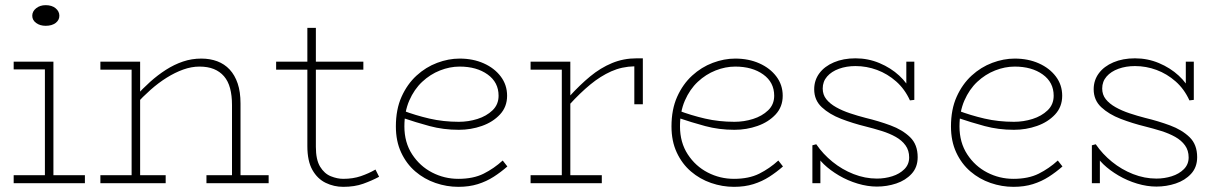

<svg xmlns="http://www.w3.org/2000/svg" viewBox="-20 -710 4729 744"><path d="M154 0V-471H187V0ZM33 0V-31H309V0ZM33 -441V-471H187V-441ZM157 -610Q135 -610 120 -621Q105 -632 105 -649Q105 -666 120 -678Q135 -690 157 -690Q181 -690 195.5 -678Q210 -666 210 -649Q210 -632 195.5 -621Q181 -610 157 -610Z M879 0V-303Q879 -340 871.5 -368Q864 -396 848 -414.5Q832 -433 808.5 -442.5Q785 -452 753 -452Q722 -452 690 -440.5Q658 -429 626 -409Q594 -389 563.5 -362Q533 -335 505 -304V-336Q532 -366 561.5 -392.5Q591 -419 623 -439.5Q655 -460 689 -471.5Q723 -483 760 -483Q794 -483 822 -472.5Q850 -462 870 -440.5Q890 -419 901 -386.5Q912 -354 912 -309V0ZM369 0V-31H622V0ZM490 0V-471H523V0ZM369 -440V-471H523V-440ZM780 0V-31H1021V0Z M1310 14Q1274 14 1242 -1.5Q1210 -17 1190.5 -51.5Q1171 -86 1171 -144V-602H1204V-141Q1204 -91 1220.5 -64Q1237 -37 1262 -27Q1287 -17 1310 -17Q1348 -17 1378.5 -27.5Q1409 -38 1435 -53L1449 -25Q1421 -10 1387.5 2Q1354 14 1310 14ZM1050 -440V-471H1388V-440Z M1756 14Q1711 14 1667.5 -1Q1624 -16 1589.5 -45.5Q1555 -75 1534.5 -119Q1514 -163 1514 -220Q1514 -286 1536 -335Q1558 -384 1594 -417Q1630 -450 1674 -466.5Q1718 -483 1761 -483Q1813 -483 1854.5 -464.5Q1896 -446 1920.5 -413.5Q1945 -381 1945 -339Q1945 -296 1917.5 -266.5Q1890 -237 1847.5 -222Q1805 -207 1758 -207Q1698 -207 1644.5 -221.5Q1591 -236 1541 -253L1540 -282Q1590 -263 1644 -250.5Q1698 -238 1758 -238Q1795 -238 1830 -249Q1865 -260 1888.5 -282.5Q1912 -305 1912 -339Q1912 -391 1869.5 -421.5Q1827 -452 1761 -452Q1723 -452 1685 -437Q1647 -422 1616 -393Q1585 -364 1566 -320.5Q1547 -277 1547 -220Q1547 -158 1577 -112Q1607 -66 1654.5 -41.5Q1702 -17 1756 -17Q1814 -17 1854 -37Q1894 -57 1928 -88L1946 -65Q1921 -43 1893 -25Q1865 -7 1831.5 3.5Q1798 14 1756 14Z M2187 -305V-337Q2227 -381 2267 -414Q2307 -447 2351.5 -465.5Q2396 -484 2447 -484H2471V-306H2438V-453Q2390 -452 2348.5 -433.5Q2307 -415 2267.5 -382.5Q2228 -350 2187 -305ZM2036 0V-31H2312V0ZM2157 0V-471H2190V0ZM2036 -440V-471H2190V-440Z M2824 14Q2779 14 2735.5 -1Q2692 -16 2657.5 -45.5Q2623 -75 2602.5 -119Q2582 -163 2582 -220Q2582 -286 2604 -335Q2626 -384 2662 -417Q2698 -450 2742 -466.5Q2786 -483 2829 -483Q2881 -483 2922.5 -464.5Q2964 -446 2988.5 -413.5Q3013 -381 3013 -339Q3013 -296 2985.5 -266.5Q2958 -237 2915.5 -222Q2873 -207 2826 -207Q2766 -207 2712.5 -221.5Q2659 -236 2609 -253L2608 -282Q2658 -263 2712 -250.5Q2766 -238 2826 -238Q2863 -238 2898 -249Q2933 -260 2956.5 -282.5Q2980 -305 2980 -339Q2980 -391 2937.5 -421.5Q2895 -452 2829 -452Q2791 -452 2753 -437Q2715 -422 2684 -393Q2653 -364 2634 -320.5Q2615 -277 2615 -220Q2615 -158 2645 -112Q2675 -66 2722.5 -41.5Q2770 -17 2824 -17Q2882 -17 2922 -37Q2962 -57 2996 -88L3014 -65Q2989 -43 2961 -25Q2933 -7 2899.5 3.5Q2866 14 2824 14Z M3378 13Q3342 13 3303.5 1.5Q3265 -10 3231 -30Q3197 -50 3172.5 -73.5Q3148 -97 3139 -121L3159 -99V0H3128V-147L3143 -151Q3169 -113 3206 -83Q3243 -53 3287.5 -35.5Q3332 -18 3378 -18Q3409 -18 3437.5 -27Q3466 -36 3484.5 -54.5Q3503 -73 3503 -100Q3503 -127 3489 -146.5Q3475 -166 3451 -179.5Q3427 -193 3396.5 -202.5Q3366 -212 3334 -220Q3285 -232 3239.5 -249.5Q3194 -267 3164.5 -294.5Q3135 -322 3135 -364Q3135 -399 3155 -426Q3175 -453 3211.5 -468.5Q3248 -484 3295 -484Q3344 -484 3388 -465.5Q3432 -447 3464.5 -417Q3497 -387 3512 -352L3492 -375V-471H3523V-323L3506 -321Q3486 -365 3452.5 -394.5Q3419 -424 3378.5 -439Q3338 -454 3295 -454Q3260 -454 3231 -443.5Q3202 -433 3185 -413.5Q3168 -394 3168 -367Q3168 -343 3182 -325.5Q3196 -308 3220 -294.5Q3244 -281 3274 -271Q3304 -261 3335 -253Q3385 -241 3431 -224Q3477 -207 3506.5 -178.5Q3536 -150 3536 -101Q3536 -62 3512.5 -36.5Q3489 -11 3453 1Q3417 13 3378 13Z M3907 14Q3862 14 3818.5 -1Q3775 -16 3740.5 -45.5Q3706 -75 3685.5 -119Q3665 -163 3665 -220Q3665 -286 3687 -335Q3709 -384 3745 -417Q3781 -450 3825 -466.5Q3869 -483 3912 -483Q3964 -483 4005.5 -464.5Q4047 -446 4071.5 -413.5Q4096 -381 4096 -339Q4096 -296 4068.5 -266.5Q4041 -237 3998.5 -222Q3956 -207 3909 -207Q3849 -207 3795.5 -221.5Q3742 -236 3692 -253L3691 -282Q3741 -263 3795 -250.5Q3849 -238 3909 -238Q3946 -238 3981 -249Q4016 -260 4039.5 -282.5Q4063 -305 4063 -339Q4063 -391 4020.5 -421.5Q3978 -452 3912 -452Q3874 -452 3836 -437Q3798 -422 3767 -393Q3736 -364 3717 -320.5Q3698 -277 3698 -220Q3698 -158 3728 -112Q3758 -66 3805.5 -41.5Q3853 -17 3907 -17Q3965 -17 4005 -37Q4045 -57 4079 -88L4097 -65Q4072 -43 4044 -25Q4016 -7 3982.5 3.5Q3949 14 3907 14Z M4461 13Q4425 13 4386.5 1.5Q4348 -10 4314 -30Q4280 -50 4255.5 -73.5Q4231 -97 4222 -121L4242 -99V0H4211V-147L4226 -151Q4252 -113 4289 -83Q4326 -53 4370.5 -35.5Q4415 -18 4461 -18Q4492 -18 4520.5 -27Q4549 -36 4567.5 -54.5Q4586 -73 4586 -100Q4586 -127 4572 -146.5Q4558 -166 4534 -179.5Q4510 -193 4479.5 -202.5Q4449 -212 4417 -220Q4368 -232 4322.5 -249.5Q4277 -267 4247.5 -294.5Q4218 -322 4218 -364Q4218 -399 4238 -426Q4258 -453 4294.5 -468.5Q4331 -484 4378 -484Q4427 -484 4471 -465.5Q4515 -447 4547.5 -417Q4580 -387 4595 -352L4575 -375V-471H4606V-323L4589 -321Q4569 -365 4535.5 -394.5Q4502 -424 4461.5 -439Q4421 -454 4378 -454Q4343 -454 4314 -443.5Q4285 -433 4268 -413.5Q4251 -394 4251 -367Q4251 -343 4265 -325.5Q4279 -308 4303 -294.5Q4327 -281 4357 -271Q4387 -261 4418 -253Q4468 -241 4514 -224Q4560 -207 4589.5 -178.5Q4619 -150 4619 -101Q4619 -62 4595.5 -36.5Q4572 -11 4536 1Q4500 13 4461 13Z"/></svg>

Font: BioRhyme ExtraLight
Style: Regular
Weight: 250
Designer: Aoife Mooney
Foundry: Aoife Mooney Type
Version: Version 1.600;gftools[0.9.33]